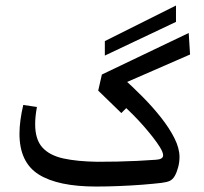

<svg xmlns="http://www.w3.org/2000/svg" viewBox="-20 -663 737 693"><path d="M358.4 -462.4V-514.6L615.2 -643.1V-584ZM327.1 10.3Q189 10.3 119.6 -33.4Q50.3 -77.1 50.3 -180.2Q50.3 -226.1 64 -284.2L113.3 -276.9Q106.9 -242.7 106.9 -214.8Q106.9 -159.7 132.8 -130.9Q158.7 -102.1 208.7 -91.1Q258.8 -80.1 331.5 -79.1Q366.2 -79.1 403.1 -79.8Q439.9 -80.6 475.6 -82.3Q511.2 -84 543 -86.4Q568.8 -87.9 568.8 -102.5Q568.8 -113.3 556.6 -132.8Q537.6 -163.1 499.3 -207Q460.9 -251 415 -291.5L455.1 -292.5L418 -254.9L334.5 -335.9L347.7 -394L661.1 -543.9L666 -466.3L414.1 -356.4L420.4 -384.3Q457.5 -351.1 494.1 -314.2Q530.8 -277.3 561 -239Q591.3 -200.7 609.6 -164.3Q627.9 -127.9 627.9 -96.2Q627.9 -77.6 623 -59.3Q618.2 -41 610.4 -27.3Q603 -15.1 593 -10.3Q583 -5.4 562.5 -2.9Q533.7 0.5 493.4 3.7Q453.1 6.8 409.7 8.5Q366.2 10.3 327.1 10.3Z"/></svg>

Font: Markazi Text Medium
Style: Regular
Weight: 500
Designer: Borna Izadpanah (Arabic designer), Fiona Ross (Arabic design director) and Florian Runge (Latin designer)
Foundry: Borna Izadpanah and Florian Runge
Version: Version 1.001